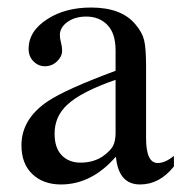

<svg xmlns="http://www.w3.org/2000/svg" viewBox="-20 -480 484 510"><path d="M442 -66V-38Q404 10 352 10Q295 10 288 -63H287Q223 10 142 10Q95 10 66 -17.5Q37 -45 37 -94Q37 -164 107 -211Q155 -243 287 -292V-346Q287 -391 265.5 -413.5Q244 -436 209 -436Q179 -436 159 -421.5Q139 -407 139 -387Q139 -378 142 -367Q145 -356 145 -345Q145 -330 131.5 -317Q118 -304 99 -304Q82 -304 69 -317Q56 -330 56 -350Q56 -398 107 -430Q154 -460 222 -460Q303 -460 340 -415Q358 -394 363 -372.5Q368 -351 368 -304V-113Q368 -47 399 -47Q419 -47 442 -66ZM287 -127V-268Q195 -236 159 -202Q125 -171 125 -125Q125 -87 144 -67.5Q163 -48 194 -48Q227 -48 252 -64Q273 -79 280 -92Q287 -105 287 -127Z"/></svg>

Font: STIX Math
Style: Regular
Weight: 400
Designer: MicroPress Inc., with final additions and corrections provided by Coen Hoffman, Elsevier (retired)
Version: Version 1.1.1